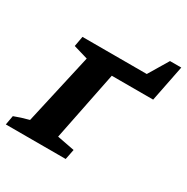

<svg xmlns="http://www.w3.org/2000/svg" viewBox="-165 -771 877 900"><g transform="rotate(30 273.5 -321.0)"><path d="M502 -642H563L524 -446H300L225 -73L319 -55L308 0H-16L-7 -50Q15 -58 30 -63Q45 -68 72 -75L158 -457L80 -480L90 -535H438Z"/></g></svg>

Font: Piazzolla SC
Style: Bold Italic
Weight: 700
Italic angle: -11.3°
Designer: Juan Pablo del Peral
Foundry: Huerta Tipografica
Version: Version 1.330